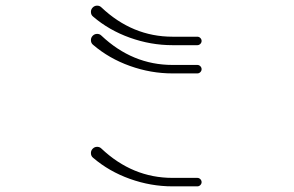

<svg xmlns="http://www.w3.org/2000/svg" viewBox="-20 -707 1040 680"><path d="M310 -648Q302 -654 302 -665Q302 -674 308.5 -680.5Q315 -687 324 -687Q333 -687 339 -681Q449 -577 591 -577H679Q685 -577 689.5 -572.5Q694 -568 694 -562Q694 -556 689.5 -551.5Q685 -547 679 -547H591Q514 -547 440 -573.5Q366 -600 310 -648ZM310 -148Q302 -154 302 -165Q302 -174 308.5 -180.5Q315 -187 324 -187Q333 -187 339 -181Q449 -77 591 -77H679Q685 -77 689.5 -72.5Q694 -68 694 -62Q694 -56 689.5 -51.5Q685 -47 679 -47H591Q514 -47 440 -73.5Q366 -100 310 -148ZM310 -548Q302 -554 302 -565Q302 -574 308.5 -580.5Q315 -587 324 -587Q333 -587 339 -581Q449 -477 591 -477H679Q685 -477 689.5 -472.5Q694 -468 694 -462Q694 -456 689.5 -451.5Q685 -447 679 -447H591Q514 -447 440 -473.5Q366 -500 310 -548Z"/></svg>

Font: GL-CurulMinamoto Light
Style: Regular
Weight: 300
Designer: Eunice (kana); Ryoko NISHIZUKA 西塚涼子 (ideographs); Frank Grießhammer (Latin, Greek & Cyrillic); Wenlong ZHANG
Foundry: Gutenberg Labo; Adobe
Version: Version 1.002